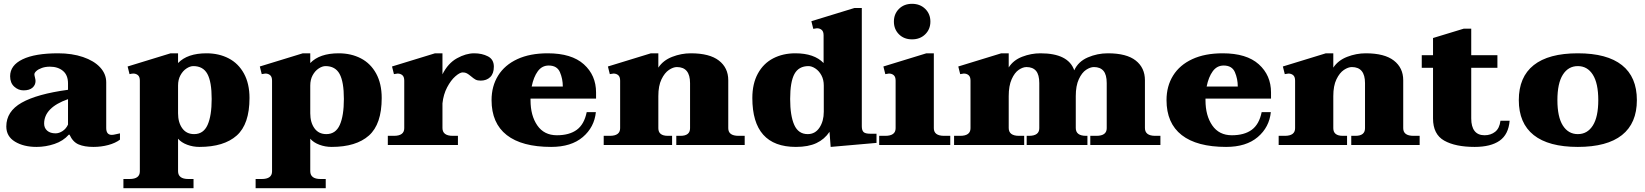

<svg xmlns="http://www.w3.org/2000/svg" viewBox="-20 -759 8610 1005"><path d="M13 -97Q13 -176 93.5 -221.5Q174 -267 336 -289V-322Q336 -366 309.5 -388Q283 -410 241 -410Q218 -410 199.5 -403.5Q181 -397 170.5 -387.5Q160 -378 160 -370Q160 -365 163 -353.5Q166 -342 166 -335Q166 -314 150 -300Q134 -286 103 -286Q76 -286 54.5 -305.5Q33 -325 33 -360Q33 -417 98 -448.5Q163 -480 284 -480Q357 -480 414.5 -460.5Q472 -441 504 -406.5Q536 -372 536 -328V-89Q536 -53 565 -53Q574 -53 587.5 -56.5Q601 -60 608 -61V-28Q584 -10 547 0Q510 10 469 10Q422 10 391.5 -3Q361 -16 344 -54H340Q311 -21 265 -5.5Q219 10 171 10Q104 10 58.5 -17.5Q13 -45 13 -97ZM336 -107V-240Q211 -196 211 -112Q211 -89 227 -75Q243 -61 271 -61Q289 -61 307.5 -73Q326 -85 336 -107Z M626 178H658Q712 178 712 138V-337Q712 -357 702 -365.5Q692 -374 677 -374Q672 -374 658 -371L648 -411L873 -480H912V-429Q961 -480 1061 -480Q1126 -480 1177 -453.5Q1228 -427 1257 -374Q1286 -321 1286 -246Q1286 -109 1219 -49.5Q1152 10 1024 10Q990 10 959.5 -1.5Q929 -13 912 -33V137Q912 178 966 178H993V226H626ZM1088 -241Q1088 -331 1065.5 -372Q1043 -413 992 -413Q975 -413 956 -400.5Q937 -388 924.5 -365Q912 -342 912 -311V-166Q912 -118 934 -87.5Q956 -57 996 -57Q1045 -57 1066.5 -105Q1088 -153 1088 -241Z M1318 178H1350Q1404 178 1404 138V-337Q1404 -357 1394 -365.5Q1384 -374 1369 -374Q1364 -374 1350 -371L1340 -411L1565 -480H1604V-429Q1653 -480 1753 -480Q1818 -480 1869 -453.5Q1920 -427 1949 -374Q1978 -321 1978 -246Q1978 -109 1911 -49.5Q1844 10 1716 10Q1682 10 1651.5 -1.5Q1621 -13 1604 -33V137Q1604 178 1658 178H1685V226H1318ZM1780 -241Q1780 -331 1757.5 -372Q1735 -413 1684 -413Q1667 -413 1648 -400.5Q1629 -388 1616.5 -365Q1604 -342 1604 -311V-166Q1604 -118 1626 -87.5Q1648 -57 1688 -57Q1737 -57 1758.5 -105Q1780 -153 1780 -241Z M2565 -410Q2565 -374 2546 -355.5Q2527 -337 2496 -337Q2479 -337 2469 -342.5Q2459 -348 2445 -360Q2433 -370 2424 -375Q2415 -380 2402 -380Q2387 -380 2363.5 -359.5Q2340 -339 2320.5 -302Q2301 -265 2296 -218V-89Q2296 -48 2350 -48H2377V0H2010V-48H2042Q2096 -48 2096 -88V-337Q2096 -357 2086 -365.5Q2076 -374 2061 -374Q2056 -374 2042 -371L2032 -411L2257 -480H2296V-370Q2325 -428 2372 -454Q2419 -480 2462 -480Q2503 -480 2534 -464Q2565 -448 2565 -410Z M2757 -243V-234Q2757 -154 2792.5 -102.5Q2828 -51 2895 -51Q2960 -51 2999 -79.5Q3038 -108 3051 -172H3099Q3091 -93 3030.5 -41.5Q2970 10 2865 10Q2712 10 2632.5 -52Q2553 -114 2553 -235Q2553 -308 2587.5 -363.5Q2622 -419 2688 -449.5Q2754 -480 2847 -480Q2972 -480 3036 -422.5Q3100 -365 3100 -275V-243ZM2763 -306H2926Q2926 -346 2911 -381Q2896 -416 2852 -416Q2817 -416 2795 -386Q2773 -356 2763 -306Z M3878 -48V0H3520V-48H3542Q3592 -48 3592 -88V-324Q3592 -408 3523 -408Q3504 -408 3481.5 -393Q3459 -378 3442.5 -344Q3426 -310 3426 -256V-88Q3426 -48 3476 -48H3498V0H3140V-48H3172Q3226 -48 3226 -88V-337Q3226 -357 3216 -365.5Q3206 -374 3191 -374Q3186 -374 3172 -371L3162 -411L3387 -480H3426V-405Q3451 -443 3498.5 -461.5Q3546 -480 3596 -480Q3694 -480 3743 -442Q3792 -404 3792 -339V-88Q3792 -48 3846 -48Z M3918 -246Q3918 -321 3947 -374Q3976 -427 4027 -453.5Q4078 -480 4143 -480Q4242 -480 4291 -429V-574Q4291 -594 4281 -602.5Q4271 -611 4256 -611Q4251 -611 4237 -608L4227 -648L4452 -717H4491V-98Q4491 -77 4500 -68Q4509 -59 4536 -59H4568V-11L4328 10L4322 -69Q4296 -30 4253.5 -10Q4211 10 4146 10Q3918 10 3918 -246ZM4292 -174V-311Q4292 -342 4279.5 -365Q4267 -388 4248 -400.5Q4229 -413 4212 -413Q4161 -413 4138.5 -372Q4116 -331 4116 -241Q4116 -153 4137.5 -105Q4159 -57 4208 -57Q4247 -57 4269.5 -91Q4292 -125 4292 -174Z M4659 -646Q4659 -686 4685.5 -712.5Q4712 -739 4754 -739Q4796 -739 4823 -712.5Q4850 -686 4850 -646Q4850 -606 4823 -579.5Q4796 -553 4754 -553Q4712 -553 4685.5 -579.5Q4659 -606 4659 -646ZM4582 -48H4614Q4668 -48 4668 -88V-337Q4668 -357 4658 -365.5Q4648 -374 4633 -374Q4628 -374 4614 -371L4604 -411L4829 -480H4868V-88Q4868 -48 4922 -48H4954V0H4582Z M6054 -48V0H5687V-48H5719Q5773 -48 5773 -88V-324Q5773 -368 5756 -388Q5739 -408 5706 -408Q5687 -408 5665 -393.5Q5643 -379 5627 -344.5Q5611 -310 5611 -256V-89Q5611 -48 5665 -48H5672V0H5354V-48H5366Q5420 -48 5420 -88V-324Q5420 -368 5403 -388Q5386 -408 5353 -408Q5334 -408 5312.5 -393.5Q5291 -379 5275.5 -344.5Q5260 -310 5260 -256V-89Q5260 -48 5314 -48H5341V0H4974V-48H5006Q5060 -48 5060 -88V-337Q5060 -357 5050 -365.5Q5040 -374 5025 -374Q5020 -374 5006 -371L4996 -411L5221 -480H5260V-406Q5284 -444 5330.5 -462Q5377 -480 5426 -480Q5572 -480 5603 -391Q5624 -437 5674 -458.5Q5724 -480 5779 -480Q5877 -480 5925 -442Q5973 -404 5973 -339V-89Q5973 -48 6027 -48Z M6290 -243V-234Q6290 -154 6325.5 -102.5Q6361 -51 6428 -51Q6493 -51 6532 -79.5Q6571 -108 6584 -172H6632Q6624 -93 6563.5 -41.5Q6503 10 6398 10Q6245 10 6165.5 -52Q6086 -114 6086 -235Q6086 -308 6120.5 -363.5Q6155 -419 6221 -449.5Q6287 -480 6380 -480Q6505 -480 6569 -422.5Q6633 -365 6633 -275V-243ZM6296 -306H6459Q6459 -346 6444 -381Q6429 -416 6385 -416Q6350 -416 6328 -386Q6306 -356 6296 -306Z M7411 -48V0H7053V-48H7075Q7125 -48 7125 -88V-324Q7125 -408 7056 -408Q7037 -408 7014.5 -393Q6992 -378 6975.5 -344Q6959 -310 6959 -256V-88Q6959 -48 7009 -48H7031V0H6673V-48H6705Q6759 -48 6759 -88V-337Q6759 -357 6749 -365.5Q6739 -374 6724 -374Q6719 -374 6705 -371L6695 -411L6920 -480H6959V-405Q6984 -443 7031.5 -461.5Q7079 -480 7129 -480Q7227 -480 7276 -442Q7325 -404 7325 -339V-88Q7325 -48 7379 -48Z M7882 -127Q7876 -55 7829.5 -22.5Q7783 10 7699 10Q7598 10 7539.5 -23Q7481 -56 7481 -139V-404H7422V-470H7481V-560L7642 -609H7681V-470H7818V-404H7681V-139Q7681 -96 7698.5 -73.5Q7716 -51 7751 -51Q7783 -51 7806 -69Q7829 -87 7834 -127Z M7930 -235Q7930 -356 8008 -418Q8086 -480 8239 -480Q8392 -480 8470 -418Q8548 -356 8548 -235Q8548 -114 8470 -52Q8392 10 8239 10Q8086 10 8008 -52Q7930 -114 7930 -235ZM8346 -235Q8346 -323 8317.5 -368Q8289 -413 8239 -413Q8189 -413 8160.5 -368Q8132 -323 8132 -235Q8132 -147 8160.5 -102Q8189 -57 8239 -57Q8289 -57 8317.5 -102Q8346 -147 8346 -235Z"/></svg>

Font: Taviraj Black
Style: Regular
Weight: 900
Designer: Katatrad Team
Foundry: CadsonDemak
Version: Version 1.001